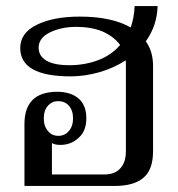

<svg xmlns="http://www.w3.org/2000/svg" viewBox="-20 -616 590 636"><path d="M463 -479C488 -514 501 -553 502 -596C502 -596 426 -596 426 -596C425 -569 420 -545 413 -525C371 -549 315 -561 244 -561C186 -561 139 -552 102 -534C65 -516 47 -490 47 -457C47 -394 103 -363 215 -363C246 -363 278 -368 310 -377C341 -386 370 -399 396 -416C397 -413 397 -409 397 -404C397 -404 397 -115 397 -115C397 -91 391 -72 379 -59C367 -45 349 -38 325 -38C325 -38 152 -38 152 -38C152 -38 152 -142 152 -142C159 -138 168 -136 180 -136C204 -136 224 -144 241 -160C258 -175 266 -197 266 -224C266 -252 258 -274 241 -289C224 -304 200 -312 170 -312C97 -312 61 -276 61 -205C61 -205 61 0 61 0C61 0 359 0 359 0C402 0 435 -9 456 -28C477 -46 487 -75 487 -116C487 -116 487 -397 487 -397C487 -430 479 -457 463 -479ZM306 -417C277 -406 245 -400 210 -400C177 -400 151 -405 134 -415C117 -425 108 -439 108 -458C108 -480 121 -497 146 -509C171 -521 200 -527 233 -527C265 -527 294 -522 319 -512C344 -501 364 -486 378 -467C359 -445 335 -428 306 -417ZM139 -182C130 -192 125 -206 125 -224C125 -242 130 -256 139 -266C148 -276 159 -281 173 -281C187 -281 199 -276 208 -266C217 -256 222 -242 222 -224C222 -206 217 -192 208 -182C199 -171 187 -166 173 -166C159 -166 148 -171 139 -182Z"/></svg>

Font: BUSH 25 TRIRONG
Style: Regular
Weight: 400
Designer: Katatrad Team
Foundry: CadsonDemak